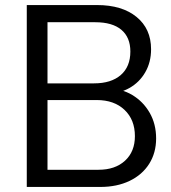

<svg xmlns="http://www.w3.org/2000/svg" viewBox="-20 -740 676 760"><path d="M140 0V-68H370Q436 -68 475 -104Q514 -140 514 -201Q514 -266 473 -305Q432 -344 363 -344H140V-410H352Q420 -410 458 -443Q496 -476 496 -536Q496 -592 460.5 -622Q425 -652 357 -652H140V-720H364Q463 -720 520.5 -673Q578 -626 578 -545Q578 -494 555 -454Q532 -414 492 -391.5Q452 -369 400 -369L405 -390Q460 -390 503.5 -364Q547 -338 572.5 -293.5Q598 -249 598 -192Q598 -135 570.5 -91.5Q543 -48 493 -24Q443 0 377 0ZM86 0V-720H168V0Z"/></svg>

Font: Instrument Sans
Style: Regular
Weight: 400
Designer: Rodrigo Fuenzalida
Foundry: fragTYPE
Version: Version 1.000;gftools[0.9.28]